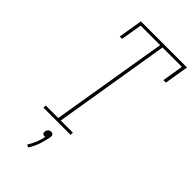

<svg xmlns="http://www.w3.org/2000/svg" viewBox="-293 -800 1086 1086"><g transform="rotate(45 250.0 -257.0)"><path d="M87 0V-18H187L303 -717H147L126 -590H107L131 -735H500L476 -590H456L477 -717H322L207 -18H304V0ZM184 221 169 212Q185 188 195 162.5Q205 137 211 110Q210 110 208.5 110Q207 110 206 110Q202 110 197.5 109Q193 108 190.5 104.5Q188 101 187.5 96.5Q187 92 188 88Q188 83 190.5 79Q193 75 196.5 71.5Q200 68 204.5 66.5Q209 65 214 65Q218 65 222.5 66.5Q227 68 229.5 71.5Q232 75 232.5 79Q233 83 233 88Q227 122 215.5 156Q204 190 184 221Z"/></g></svg>

Font: Iosevka Curly Slab ThObl
Style: Regular
Weight: 100
Italic angle: -9°
Monospace: yes
Designer: Belleve Invis
Foundry: Belleve Invis
Version: Version 11.0.0; ttfautohint (v1.8.3)